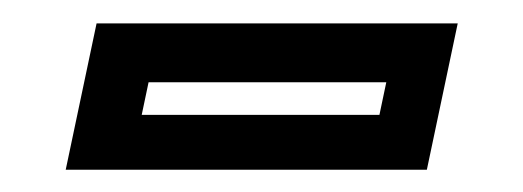

<svg xmlns="http://www.w3.org/2000/svg" viewBox="-20 -708 458 168"><path d="M37.5 -559.5 64.5 -687.5H380.5L353.5 -559.5ZM104 -607.5H312L318 -636H110Z"/></svg>

Font: Tourney Thin SemiBold
Style: Italic
Weight: 600
Italic angle: -12°
Version: Version 1.015